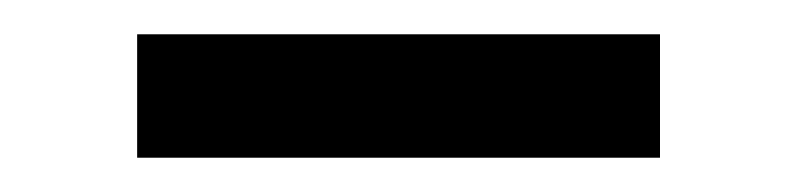

<svg xmlns="http://www.w3.org/2000/svg" viewBox="-20 -379 465 112"><path d="M60 -287V-359H365V-287Z"/></svg>

Font: Carrois Gothic
Style: Regular
Weight: 400
Designer: Ralph du Carrois
Foundry: Ralph du Carrois
Version: Version 1.001